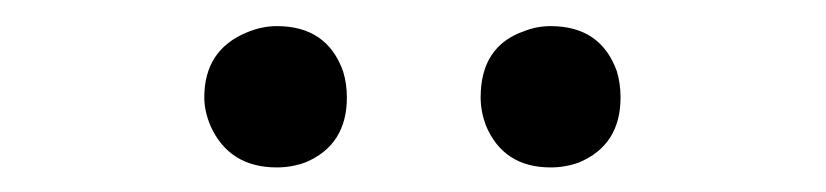

<svg xmlns="http://www.w3.org/2000/svg" viewBox="-20 -787 645 150"><path d="M196.3 -656.2Q159.2 -656.2 144.5 -688.5Q139.6 -700.2 139.6 -710.9Q139.6 -748 172.9 -761.7Q184.6 -766.6 196.3 -766.6Q235.4 -766.6 248 -731.4Q251 -721.7 251 -710.9Q251 -673.8 218.8 -660.2Q208 -656.2 196.3 -656.2ZM410.2 -656.2Q373 -656.2 359.4 -689.5Q355.5 -700.2 355.5 -710.9Q355.5 -751 389.6 -762.7Q399.4 -766.6 410.2 -766.6Q449.2 -766.6 461.9 -731.4Q464.8 -721.7 464.8 -710.9Q464.8 -673.8 432.6 -660.2Q421.9 -656.2 410.2 -656.2Z"/></svg>

Font: Taipei Sans TC Beta
Style: Regular
Weight: 400
Designer: JT Foundry
Foundry: JT Foundry
Version: Version 1.000